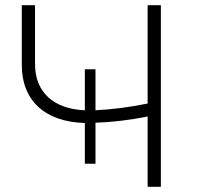

<svg xmlns="http://www.w3.org/2000/svg" viewBox="-20 -720 766 740"><path d="M307 -89H348V-247C410 -249 480 -257 549 -271V0H600V-700H549V-321C481 -307 411 -298 348 -295V-453H307V-295C186 -300 115 -365 115 -473V-700H64V-469C64 -333 153 -250 307 -246Z"/></svg>

Font: Chess Sans Light
Style: Regular
Weight: 300
Designer: Wolf Bōese
Foundry: Wolf Bōese
Version: Version 7.223;Glyphs 3.3 (3306)